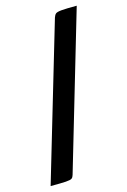

<svg xmlns="http://www.w3.org/2000/svg" viewBox="-120 -822 597 900"><g transform="rotate(-15 178.5 -372.5)"><path d="M10 20 234 -738Q238 -750 244.5 -755.5Q251 -761 273.5 -763Q296 -765 347 -765L123 -4Q120 7 113.5 12Q107 17 84 18.5Q61 20 10 20Z"/></g></svg>

Font: Yanone Kaffeesatz SemiBold
Style: Regular
Weight: 600
Designer: Yanone (Cyrillic: Daniel Pouzeot, Huerta Tipografica, and Cyreal)
Foundry: Yanone
Version: Version 2.003